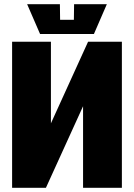

<svg xmlns="http://www.w3.org/2000/svg" viewBox="-20 -900 642 920"><path d="M564 0H378V-391L200 0H38V-700H224V-309L402 -700H564ZM335 -880H492L430 -737H172L110 -880H267L268 -805H334Z"/></svg>

Font: Tektur SemiCondensed ExtraBold
Style: Regular
Weight: 800
Width: 4
Designer: Adam Jagosz
Foundry: Adam Jagosz
Version: Version 1.005;gftools[0.9.30]